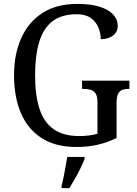

<svg xmlns="http://www.w3.org/2000/svg" viewBox="-20 -744 703 985"><path d="M372 10Q264 10 193 -36Q122 -82 87 -164.5Q52 -247 52 -358Q52 -466 89 -548.5Q126 -631 198 -677.5Q270 -724 377 -724Q445 -724 491 -709.5Q537 -695 560.5 -669.5Q584 -644 584 -612Q584 -580 559.5 -561.5Q535 -543 497 -543Q497 -573 485 -602.5Q473 -632 446 -651.5Q419 -671 374 -671Q297 -671 250 -635.5Q203 -600 181.5 -530Q160 -460 160 -358Q160 -258 182 -188Q204 -118 254 -82Q304 -46 387 -46Q412 -46 436.5 -49Q461 -52 480 -58V-220Q480 -250 470.5 -264.5Q461 -279 444.5 -283.5Q428 -288 407 -288H401V-330H644V-288H639Q621 -288 607.5 -283Q594 -278 586 -263Q578 -248 578 -216V-36Q531 -13 481.5 -1.5Q432 10 372 10ZM296 208Q302 186 307 161Q312 136 316.5 110.5Q321 85 325 61H414V71Q406 92 393 119Q380 146 364.5 173Q349 200 336 221H296Z"/></svg>

Font: Noto Serif Thai SemiCondensed
Style: Regular
Weight: 400
Width: 4
Designer: Monotype Design Team
Foundry: Monotype Imaging Inc.
Version: Version 2.002